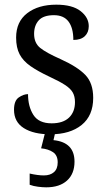

<svg xmlns="http://www.w3.org/2000/svg" viewBox="-20 -565 458 822"><path d="M196 10Q124 10 82 -16.5Q40 -43 40 -95Q40 -134 60.5 -148Q81 -162 100 -162Q100 -109 123 -73Q146 -37 201 -37Q250 -37 275.5 -61.5Q301 -86 301 -128Q301 -152 291.5 -169Q282 -186 258 -201.5Q234 -217 191 -237Q142 -260 110.5 -282Q79 -304 64 -332.5Q49 -361 49 -404Q49 -472 96.5 -508.5Q144 -545 221 -545Q290 -545 325 -517.5Q360 -490 360 -453Q360 -426 343 -410Q326 -394 294 -394Q294 -445 273.5 -472.5Q253 -500 211 -500Q166 -500 146 -478Q126 -456 126 -420Q126 -381 152 -360Q178 -339 239 -312Q312 -279 345.5 -244Q379 -209 379 -146Q379 -70 329.5 -30Q280 10 196 10ZM178 237Q163 237 143 234.5Q123 232 107 226V178Q142 186 168 186Q195 186 211 172Q227 158 227 130Q227 100 207 86.5Q187 73 156 70L176 -9H219L209 35Q299 44 299 127Q299 179 267 208Q235 237 178 237Z"/></svg>

Font: Noto Serif Khmer SemiCondensed
Style: Regular
Weight: 400
Width: 4
Designer: Danh Hong and the Monotype Design Team
Foundry: Monotype Imaging Inc.
Version: Version 2.004; ttfautohint (v1.8.4.7-5d5b)